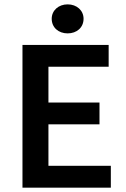

<svg xmlns="http://www.w3.org/2000/svg" viewBox="-20 -860 579 880"><path d="M83 0H488V-100H202V-290H436V-390H202V-554H478V-654H83ZM290 -707C332 -707 363 -734 363 -774C363 -812 332 -840 290 -840C248 -840 217 -812 217 -774C217 -734 248 -707 290 -707Z"/></svg>

Font: Source Sans Pro Semibold
Style: Regular
Weight: 600
Designer: Paul D. Hunt
Foundry: Adobe Systems Incorporated
Version: Version 3.006;hotconv 1.0.111;makeotfexe 2.5.65597